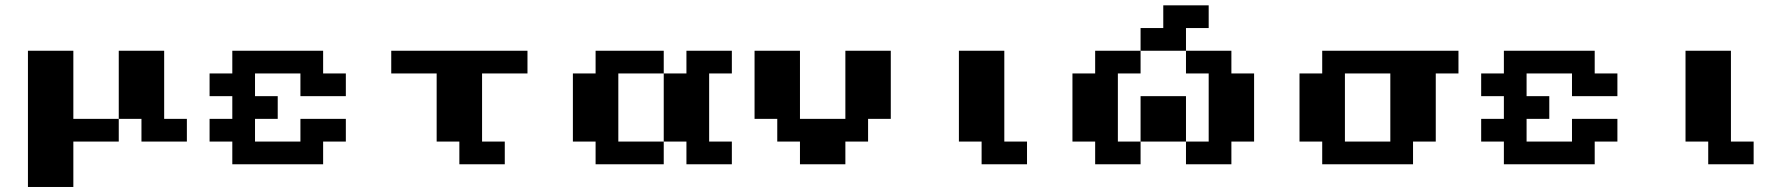

<svg xmlns="http://www.w3.org/2000/svg" viewBox="-20 -628 6811 734"><path d="M86.8 86.8V-434H260.4V-173.6H434V-86.8H260.4V86.8ZM607.6 -173.6H694.4V-86.8H520.8V-173.6H434V-434H607.6Z M1128.5 -173.6H1302.1V-86.8H1215.3V0H868.1V-86.8H781.2V-173.6H868.1V-260.4H781.2V-347.2H868.1V-434H1215.3V-347.2H1302.1V-260.4H1128.5V-347.2H954.9V-260.4H1041.7V-173.6H954.9V-86.8H1128.5Z M1822.9 -86.8H1909.7V0H1736.1V-86.8H1649.3V-347.2H1475.7V-434H1996.5V-347.2H1822.9Z M2517.4 -86.8V-347.2H2343.8V-86.8ZM2517.4 -347.2H2604.2V-434H2777.8V-347.2H2691V-86.8H2777.8V0H2604.2V-86.8H2517.4V0H2256.9V-86.8H2170.1V-347.2H2256.9V-434H2517.4Z M3038.2 0V-86.8H2951.4V-173.6H2864.6V-434H3038.2V-173.6H3211.8V-434H3385.4V-173.6H3298.6V-86.8H3211.8V0Z M3906.2 0H3732.6V-86.8H3645.8V-434H3819.4V-86.8H3906.2Z M4513.9 -86.8H4340.3V-260.4H4513.9ZM4513.9 -520.8V-434H4340.3V-520.8H4427.1V-607.6H4600.7V-520.8ZM4253.5 -86.8H4340.3V0H4166.7V-86.8H4079.9V-347.2H4166.7V-434H4340.3V-347.2H4253.5ZM4687.5 -86.8V0H4513.9V-86.8H4600.7V-347.2H4513.9V-434H4687.5V-347.2H4774.3V-86.8Z M5034.7 0V-86.8H4947.9V-347.2H5034.7V-434H5555.6V-347.2H5468.8V-86.8H5381.9V0ZM5121.5 -86.8H5295.1V-347.2H5121.5Z M5989.6 -173.6H6163.2V-86.8H6076.4V0H5729.2V-86.8H5642.4V-173.6H5729.2V-260.4H5642.4V-347.2H5729.2V-434H6076.4V-347.2H6163.2V-260.4H5989.6V-347.2H5816V-260.4H5902.8V-173.6H5816V-86.8H5989.6Z M6684 0H6510.4V-86.8H6423.6V-434H6597.2V-86.8H6684Z"/></svg>

Font: 8-bit Operator+ 8
Style: Bold
Weight: 700
Designer: GrandChaos9000
Version: Version 1.3.0 - August 1, 2014